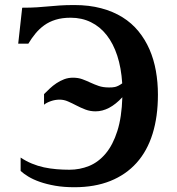

<svg xmlns="http://www.w3.org/2000/svg" viewBox="-20 -747 718 777"><path d="M280.8 -726.6Q340.8 -726.6 389.4 -713.6Q438 -700.7 475.6 -677.2Q513.2 -653.8 540.3 -620.6Q567.4 -587.4 585 -547.1Q602.5 -506.8 610.8 -460.4Q619.1 -414.1 619.1 -363.8Q619.1 -274.9 597.4 -205.3Q575.7 -135.7 532.7 -87.9Q489.7 -40 426.5 -14.6Q363.3 10.7 280.8 10.7Q237.8 10.7 203.1 4.6Q168.5 -1.5 141.4 -11Q114.3 -20.5 95 -32.2Q75.7 -43.9 63.5 -55.2V-109.4Q85.4 -94.7 109.1 -85Q132.8 -75.2 157.7 -69.8Q182.6 -64.5 208.7 -62.3Q234.9 -60.1 261.2 -60.1Q302.7 -60.1 340.6 -75.4Q378.4 -90.8 407.7 -125.7Q437 -160.6 454.8 -216.6Q472.7 -272.5 475.1 -353.5Q422.4 -296.4 366.7 -296.4Q344.7 -296.4 325.7 -303.7Q306.6 -311 289.3 -320.1Q272 -329.1 255.4 -336.4Q238.8 -343.8 221.2 -343.8Q203.1 -343.8 185.5 -337.6Q168 -331.5 158.2 -323.2V-366.2Q168.9 -377 181.4 -388.7Q193.8 -400.4 208.5 -410.2Q223.1 -419.9 239.7 -426.3Q256.3 -432.6 275.4 -432.6Q296.4 -432.6 313 -426.5Q329.6 -420.4 345.7 -412.8Q361.8 -405.3 379.4 -399.2Q397 -393.1 420.4 -393.1Q426.8 -393.1 432.9 -393.3Q439 -393.6 445.3 -395Q451.7 -396.5 458.7 -399.9Q465.8 -403.3 474.6 -409.7Q470.7 -472.2 454.6 -521.5Q438.5 -570.8 411.6 -605Q384.8 -639.2 347.9 -657.2Q311 -675.3 266.1 -675.3Q231.4 -675.3 205.3 -667.2Q179.2 -659.2 159.2 -644.8Q139.2 -630.4 123.5 -611.3Q107.9 -592.3 94.7 -570.3H53.7L69.8 -715.8Q106 -715.8 130.4 -717.5Q154.8 -719.2 176.8 -721.2Q198.7 -723.1 222.4 -724.9Q246.1 -726.6 280.8 -726.6Z"/></svg>

Font: Arian AMU Serif
Style: Bold
Weight: 700
Designer: Ruben Hakobyan (Tarumian)
Foundry: Ruben Hakobyan (Tarumian)
Version: Version 1.002